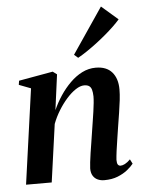

<svg xmlns="http://www.w3.org/2000/svg" viewBox="-57 -858 676 913"><g transform="rotate(-5 281.5 -401.0)"><path d="M201 -341Q216.5 -376 238.2 -408.8Q260 -441.5 286.8 -468Q313.5 -494.5 344.2 -510Q375 -525.5 409 -525.5Q460.5 -525.5 486.8 -495.2Q513 -465 513 -413Q513 -390.5 509.8 -362Q506.5 -333.5 501.5 -302.2Q496.5 -271 491.5 -239.5Q487.5 -211.5 482.5 -180.8Q477.5 -150 474 -123.2Q470.5 -96.5 469.5 -80Q469.5 -63.5 474.2 -57.2Q479 -51 487 -51Q496 -51 507.8 -57Q519.5 -63 533.5 -77L544.5 -55.5Q534 -42 514.8 -26.5Q495.5 -11 468 0Q440.5 11 403.5 11Q386.5 11 372.2 4.5Q358 -2 349.8 -15.5Q341.5 -29 341.5 -50Q342 -60.5 344 -79.8Q346 -99 349.8 -123.2Q353.5 -147.5 357.8 -173.8Q362 -200 365.5 -223.5Q369.5 -248.5 373.2 -272.8Q377 -297 380.2 -319Q383.5 -341 385.2 -359.5Q387 -378 387 -390.5Q386.5 -410 383 -422.2Q379.5 -434.5 371 -440.5Q362.5 -446.5 347 -446.5Q328.5 -446.5 306.5 -432Q284.5 -417.5 262.8 -393Q241 -368.5 222.5 -338.2Q204 -308 192 -276L153.5 0H31L94.5 -454.5L38 -476L41 -495.5L204 -524.5L223.5 -510ZM312 -595.5 459.5 -813 538 -745Q525 -730 506.5 -712.2Q488 -694.5 465.8 -675.8Q443.5 -657 420 -639.2Q396.5 -621.5 373.5 -606Q350.5 -590.5 330.5 -579.5Z"/></g></svg>

Font: Merriweather 120pt SemiBold
Style: Italic
Weight: 600
Italic angle: -7.8°
Version: Version 2.101